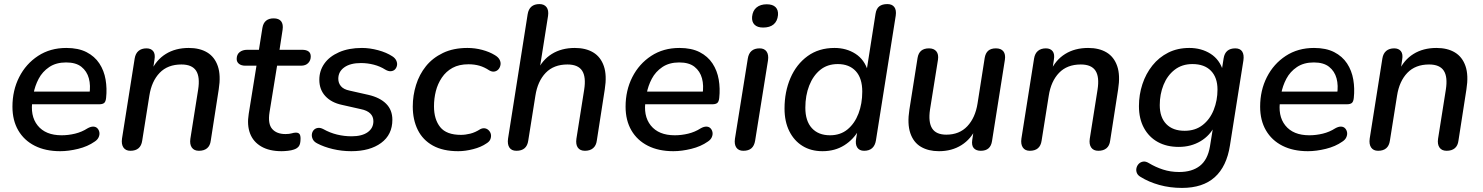

<svg xmlns="http://www.w3.org/2000/svg" viewBox="-20 -732 7268 941"><path d="M275 9Q203 9 150.5 -17.5Q98 -44 69.5 -93Q41 -142 41 -209Q41 -289 74 -354Q107 -419 166.5 -458Q226 -497 305 -497Q364 -497 404 -476.5Q444 -456 467 -421Q490 -386 497.5 -342Q505 -298 500 -252Q498 -233 490 -227Q482 -221 467 -221H121L129 -283H436L418 -269Q425 -313 415.5 -348Q406 -383 379 -404.5Q352 -426 304 -426Q255 -426 221.5 -403.5Q188 -381 169.5 -346Q151 -311 144 -272L140 -245Q126 -165 164.5 -117Q203 -69 282 -69Q315 -69 348 -77Q381 -85 409 -103Q425 -112 437.5 -111.5Q450 -111 457.5 -103Q465 -95 467 -83.5Q469 -72 463.5 -59.5Q458 -47 444 -38Q410 -14 363 -2.5Q316 9 275 9Z M619 7Q596 7 585 -9Q574 -25 578 -53L640 -445Q644 -470 659 -482.5Q674 -495 698 -495Q720 -495 731 -481Q742 -467 737 -439L726 -365L720 -382Q745 -438 792.5 -467.5Q840 -497 905 -497Q959 -497 995.5 -475Q1032 -453 1047.5 -408Q1063 -363 1052 -294L1013 -43Q1010 -18 995 -5.5Q980 7 955 7Q931 7 920 -9Q909 -25 913 -52L951 -292Q961 -355 941 -385.5Q921 -416 869 -416Q802 -416 762.5 -375Q723 -334 712 -263L677 -43Q670 7 619 7Z M1360 9Q1300 9 1260.5 -14Q1221 -37 1205.5 -78Q1190 -119 1199 -174L1237 -410H1183Q1163 -410 1151.5 -419Q1140 -428 1140 -443Q1140 -465 1154.5 -476.5Q1169 -488 1192 -488H1249L1266 -595Q1270 -619 1284 -630.5Q1298 -642 1321 -642Q1347 -642 1358 -627.5Q1369 -613 1365 -586L1350 -488H1460Q1481 -488 1492 -480Q1503 -472 1503 -455Q1503 -436 1490.5 -423Q1478 -410 1455 -410H1338L1301 -182Q1292 -125 1314 -100Q1336 -75 1379 -75Q1398 -75 1409.5 -78.5Q1421 -82 1430 -82Q1442 -82 1447.5 -75.5Q1453 -69 1453 -53Q1453 -26 1444.5 -15Q1436 -4 1420 1Q1409 5 1391.5 7Q1374 9 1360 9Z M1702 9Q1655 9 1611 -1.5Q1567 -12 1535 -29Q1519 -37 1513 -49.5Q1507 -62 1508.5 -74Q1510 -86 1517.5 -94.5Q1525 -103 1537.5 -105Q1550 -107 1565 -99Q1597 -81 1632 -72.5Q1667 -64 1703 -64Q1754 -64 1782 -84Q1810 -104 1810 -138Q1810 -161 1794.5 -176Q1779 -191 1749 -197L1656 -218Q1604 -229 1574.5 -261Q1545 -293 1545 -341Q1545 -385 1569.5 -420Q1594 -455 1641.5 -476Q1689 -497 1754 -497Q1792 -497 1833 -486Q1874 -475 1903 -456Q1917 -447 1922.5 -434.5Q1928 -422 1925.5 -410.5Q1923 -399 1915.5 -391.5Q1908 -384 1895.5 -383Q1883 -382 1868 -391Q1843 -407 1812 -415Q1781 -423 1749 -423Q1697 -423 1667.5 -402Q1638 -381 1638 -346Q1638 -325 1651 -309.5Q1664 -294 1693 -288L1786 -267Q1842 -254 1872.5 -223.5Q1903 -193 1903 -145Q1903 -72 1848 -31.5Q1793 9 1702 9Z M2226 9Q2151 9 2101.5 -18.5Q2052 -46 2027.5 -95.5Q2003 -145 2003 -210Q2003 -264 2019 -315.5Q2035 -367 2067.5 -407.5Q2100 -448 2151 -472.5Q2202 -497 2271 -497Q2308 -497 2343.5 -487.5Q2379 -478 2405 -462Q2422 -452 2428.5 -439.5Q2435 -427 2433 -414.5Q2431 -402 2423.5 -393Q2416 -384 2404 -381.5Q2392 -379 2378 -387Q2354 -403 2329.5 -410Q2305 -417 2276 -417Q2230 -417 2198 -399.5Q2166 -382 2145.5 -351.5Q2125 -321 2116 -285Q2107 -249 2107 -211Q2107 -147 2137.5 -109Q2168 -71 2239 -71Q2261 -71 2285 -77Q2309 -83 2334 -99Q2346 -105 2357 -103Q2368 -101 2376 -92.5Q2384 -84 2386 -73Q2388 -62 2383.5 -50Q2379 -38 2364 -29Q2338 -11 2299 -1Q2260 9 2226 9Z M2511 7Q2487 7 2476.5 -9Q2466 -25 2470 -53L2566 -662Q2570 -687 2584.5 -699.5Q2599 -712 2624 -712Q2647 -712 2658.5 -697Q2670 -682 2666 -654L2623 -382H2612Q2637 -438 2684.5 -467.5Q2732 -497 2797 -497Q2851 -497 2887.5 -475Q2924 -453 2939.5 -408Q2955 -363 2944 -294L2905 -43Q2902 -19 2887 -6Q2872 7 2847 7Q2823 7 2812 -8.5Q2801 -24 2805 -52L2843 -292Q2853 -355 2833 -385.5Q2813 -416 2761 -416Q2694 -416 2654.5 -375Q2615 -334 2604 -263L2569 -43Q2562 7 2511 7Z M3280 9Q3208 9 3155.5 -17.5Q3103 -44 3074.5 -93Q3046 -142 3046 -209Q3046 -289 3079 -354Q3112 -419 3171.5 -458Q3231 -497 3310 -497Q3369 -497 3409 -476.5Q3449 -456 3472 -421Q3495 -386 3502.5 -342Q3510 -298 3505 -252Q3503 -233 3495 -227Q3487 -221 3472 -221H3126L3134 -283H3441L3423 -269Q3430 -313 3420.5 -348Q3411 -383 3384 -404.5Q3357 -426 3309 -426Q3260 -426 3226.5 -403.5Q3193 -381 3174.5 -346Q3156 -311 3149 -272L3145 -245Q3131 -165 3169.5 -117Q3208 -69 3287 -69Q3320 -69 3353 -77Q3386 -85 3414 -103Q3430 -112 3442.5 -111.5Q3455 -111 3462.5 -103Q3470 -95 3472 -83.5Q3474 -72 3468.5 -59.5Q3463 -47 3449 -38Q3415 -14 3368 -2.5Q3321 9 3280 9Z M3623 7Q3600 7 3589 -8.5Q3578 -24 3582 -52L3645 -445Q3649 -470 3663.5 -482.5Q3678 -495 3703 -495Q3726 -495 3737 -479.5Q3748 -464 3744 -436L3681 -43Q3677 -18 3663 -5.5Q3649 7 3623 7ZM3720 -597Q3692 -597 3678 -611Q3664 -625 3666 -650Q3669 -680 3688 -695.5Q3707 -711 3738 -711Q3767 -711 3781 -697Q3795 -683 3793 -658Q3790 -628 3771.5 -612.5Q3753 -597 3720 -597Z M4011 9Q3955 9 3913.5 -16.5Q3872 -42 3848.5 -89Q3825 -136 3825 -200Q3825 -282 3854 -349.5Q3883 -417 3938 -457Q3993 -497 4070 -497Q4128 -497 4172.5 -468.5Q4217 -440 4234 -383L4227 -384L4271 -664Q4275 -690 4289.5 -701Q4304 -712 4329 -712Q4352 -712 4363 -697.5Q4374 -683 4370 -655L4273 -44Q4269 -19 4254.5 -6Q4240 7 4215 7Q4192 7 4181.5 -9Q4171 -25 4176 -53L4187 -119L4191 -98Q4164 -49 4118 -20Q4072 9 4011 9ZM4048 -69Q4099 -69 4134 -98Q4169 -127 4187.5 -175.5Q4206 -224 4206 -283Q4206 -349 4174 -383.5Q4142 -418 4086 -418Q4035 -418 4000 -389.5Q3965 -361 3946 -312.5Q3927 -264 3927 -204Q3927 -139 3959 -104Q3991 -69 4048 -69Z M4582 9Q4530 9 4493.5 -12.5Q4457 -34 4441.5 -79.5Q4426 -125 4437 -195L4477 -448Q4481 -472 4495 -483.5Q4509 -495 4533 -495Q4557 -495 4569 -480.5Q4581 -466 4577 -439L4538 -195Q4529 -133 4548.5 -102.5Q4568 -72 4618 -72Q4682 -72 4721 -113.5Q4760 -155 4771 -225L4806 -448Q4810 -472 4823.5 -483.5Q4837 -495 4861 -495Q4886 -495 4897.5 -480.5Q4909 -466 4905 -439L4842 -41Q4835 7 4787 7Q4764 7 4752.5 -6Q4741 -19 4745 -46L4757 -126L4765 -107Q4740 -51 4692.5 -21Q4645 9 4582 9Z M5027 7Q5004 7 4993 -9Q4982 -25 4986 -53L5048 -445Q5052 -470 5067 -482.5Q5082 -495 5106 -495Q5128 -495 5139 -481Q5150 -467 5145 -439L5134 -365L5128 -382Q5153 -438 5200.5 -467.5Q5248 -497 5313 -497Q5367 -497 5403.5 -475Q5440 -453 5455.5 -408Q5471 -363 5460 -294L5421 -43Q5418 -18 5403 -5.5Q5388 7 5363 7Q5339 7 5328 -9Q5317 -25 5321 -52L5359 -292Q5369 -355 5349 -385.5Q5329 -416 5277 -416Q5210 -416 5170.5 -375Q5131 -334 5120 -263L5085 -43Q5078 7 5027 7Z M5773 189Q5714 189 5662 174.5Q5610 160 5570 135Q5556 127 5551.5 115Q5547 103 5550 91Q5553 79 5561.5 70.5Q5570 62 5582.5 60Q5595 58 5610 67Q5643 87 5680 99Q5717 111 5759 111Q5822 111 5860.5 81Q5899 51 5910 -14L5927 -119L5935 -118Q5911 -68 5864 -40Q5817 -12 5757 -12Q5698 -12 5654.5 -36Q5611 -60 5586.5 -105Q5562 -150 5562 -212Q5562 -268 5579 -319.5Q5596 -371 5628 -411Q5660 -451 5705.5 -474Q5751 -497 5809 -497Q5868 -497 5913 -468.5Q5958 -440 5975 -383L5964 -363L5977 -446Q5981 -471 5995.5 -483Q6010 -495 6034 -495Q6058 -495 6068 -479.5Q6078 -464 6074 -436L6008 -19Q5992 84 5933.5 136.5Q5875 189 5773 189ZM5786 -91Q5838 -91 5874 -119Q5910 -147 5928.5 -193.5Q5947 -240 5947 -293Q5947 -352 5915 -385Q5883 -418 5824 -418Q5773 -418 5737 -390Q5701 -362 5682.5 -316Q5664 -270 5664 -217Q5664 -157 5696 -124Q5728 -91 5786 -91Z M6390 9Q6318 9 6265.5 -17.5Q6213 -44 6184.5 -93Q6156 -142 6156 -209Q6156 -289 6189 -354Q6222 -419 6281.5 -458Q6341 -497 6420 -497Q6479 -497 6519 -476.5Q6559 -456 6582 -421Q6605 -386 6612.5 -342Q6620 -298 6615 -252Q6613 -233 6605 -227Q6597 -221 6582 -221H6236L6244 -283H6551L6533 -269Q6540 -313 6530.5 -348Q6521 -383 6494 -404.5Q6467 -426 6419 -426Q6370 -426 6336.5 -403.5Q6303 -381 6284.5 -346Q6266 -311 6259 -272L6255 -245Q6241 -165 6279.5 -117Q6318 -69 6397 -69Q6430 -69 6463 -77Q6496 -85 6524 -103Q6540 -112 6552.5 -111.5Q6565 -111 6572.5 -103Q6580 -95 6582 -83.5Q6584 -72 6578.5 -59.5Q6573 -47 6559 -38Q6525 -14 6478 -2.5Q6431 9 6390 9Z M6734 7Q6711 7 6700 -9Q6689 -25 6693 -53L6755 -445Q6759 -470 6774 -482.5Q6789 -495 6813 -495Q6835 -495 6846 -481Q6857 -467 6852 -439L6841 -365L6835 -382Q6860 -438 6907.5 -467.5Q6955 -497 7020 -497Q7074 -497 7110.5 -475Q7147 -453 7162.5 -408Q7178 -363 7167 -294L7128 -43Q7125 -18 7110 -5.5Q7095 7 7070 7Q7046 7 7035 -9Q7024 -25 7028 -52L7066 -292Q7076 -355 7056 -385.5Q7036 -416 6984 -416Q6917 -416 6877.5 -375Q6838 -334 6827 -263L6792 -43Q6785 7 6734 7Z"/></svg>

Font: Nunito ExtraLight SemiBold
Style: Italic
Weight: 600
Italic angle: -9°
Version: Version 3.602